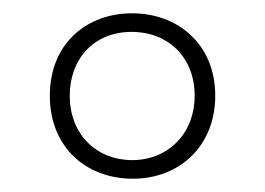

<svg xmlns="http://www.w3.org/2000/svg" viewBox="-20 -743 399 289"><path d="M180 -474C250 -474 304 -523 304 -599C304 -677 247 -723 179 -723C110 -723 55 -677 55 -599C55 -522 109 -474 180 -474ZM179 -502C126 -502 85 -540 85 -599C85 -654 121 -695 178 -695C234 -695 273 -656 273 -599C273 -542 233 -502 179 -502Z"/></svg>

Font: Noto Sans Telugu ExtraCondensed ExtraLight
Style: Regular
Weight: 200
Width: 2
Designer: Jelle Bosma - Monotype Design Team
Foundry: Monotype Imaging Inc.
Version: Version 2.005